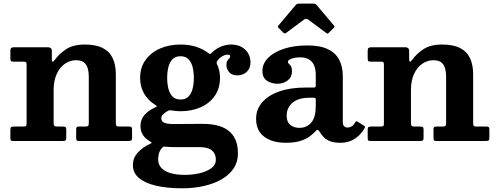

<svg xmlns="http://www.w3.org/2000/svg" viewBox="-20 -782 2754 1065"><path d="M110 -440Q120.5 -440 124 -437.4Q127.5 -434.7 127.5 -424.2V-97.5Q127.5 -85 123.4 -82.5Q119.2 -80 106.5 -80H56.5Q45.2 -80 41.4 -76.8Q37.5 -73.5 37.5 -61.5V-18.3Q37.5 -7.5 39.9 -3.8Q42.2 0 52.5 0H328Q338.3 0 342.9 -2.9Q347.5 -5.7 347.5 -16.8V-62.3Q347.5 -74 343.5 -77Q339.5 -80 328.8 -80H297Q285.3 -80 281.4 -84.4Q277.5 -88.8 277.5 -100V-283Q277.5 -334.5 294.5 -371.5Q311.5 -408.5 340 -428.2Q368.5 -448 402.5 -448Q439 -448 455.7 -425.7Q472.5 -403.5 472.5 -355.5V-99.5Q472.5 -86.5 468.6 -83.3Q464.7 -80 452 -80H416.8Q407 -80 404.8 -75.4Q402.5 -70.8 402.5 -61.3V-19.3Q402.5 -8.3 404.8 -4.1Q407 0 418 0H690.3Q703.3 0 707.9 -2.6Q712.5 -5.3 712.5 -18.5V-63.3Q712.5 -72.8 709.4 -76.4Q706.3 -80 697 -80H643.5Q629.3 -80 625.9 -84Q622.5 -88 622.5 -102V-369Q622.5 -422.5 605 -459.5Q587.5 -496.5 549.5 -515.8Q511.5 -535 450.5 -535Q386.3 -535 347.3 -509.4Q308.3 -483.8 282.8 -448.3Q275 -438.3 271.3 -439.9Q267.5 -441.5 267.5 -460.5V-498.7Q267.5 -510.3 261.6 -515.1Q255.8 -520 245.8 -520H58.8Q48.2 -520 42.9 -516.4Q37.5 -512.7 37.5 -501V-459Q37.5 -447.5 40.5 -443.7Q43.5 -440 55.2 -440Z M907.3 -350Q907.3 -382 914 -409.4Q920.8 -436.7 936.9 -453.4Q953 -470 981.3 -470Q1009.5 -470 1025.6 -453.4Q1041.7 -436.7 1048.5 -409.4Q1055.2 -382 1055.2 -350Q1055.2 -318 1048.5 -290.6Q1041.7 -263.3 1025.6 -246.6Q1009.5 -230 981.3 -230Q953 -230 936.9 -246.6Q920.8 -263.3 914 -290.6Q907.3 -318 907.3 -350ZM757.2 -350Q757.2 -301 779.2 -263Q801.2 -225 839.5 -201.5Q849 -195.8 849.7 -193.1Q850.5 -190.5 838.7 -185.3Q802 -168.5 780.6 -143.4Q759.2 -118.3 759.2 -84Q759.2 -53 773.5 -32.2Q787.7 -11.5 811.2 2Q820.5 7.3 821.4 9.4Q822.2 11.5 811.7 16.3Q773.7 33.3 745.5 63.1Q717.2 93 717.2 135Q717.2 177.5 751.5 205.9Q785.7 234.3 847 248.4Q908.2 262.5 989.8 262.5Q1053.5 262.5 1109.6 250Q1165.8 237.5 1208.5 213.1Q1251.3 188.7 1275.5 152.7Q1299.8 116.7 1299.8 69.5Q1299.8 22.2 1284.9 -9.5Q1270 -41.3 1243.6 -60Q1217.3 -78.8 1181.9 -86.9Q1146.5 -95 1105.3 -95Q1089.3 -95 1065.9 -94.8Q1042.5 -94.5 1018 -94.5Q993.5 -94.5 973.6 -94.3Q953.7 -94 944.2 -94Q921.8 -94 906.3 -96.8Q890.8 -99.5 882.8 -106.6Q874.8 -113.8 874.8 -126.5Q874.8 -137.3 884.4 -147.3Q894 -157.3 908 -165Q913.7 -168.8 918.5 -169.8Q923.2 -170.8 931.5 -169.5Q943.7 -167.5 956 -166.3Q968.3 -165 981.3 -165Q1044.3 -165 1093.8 -187.3Q1143.3 -209.5 1171.8 -251Q1200.3 -292.5 1200.3 -350Q1200.3 -364.3 1198.3 -377.5Q1196.3 -390.7 1192.6 -402.9Q1189 -415 1183.8 -426Q1180.8 -433 1181.8 -436.9Q1182.8 -440.7 1187 -446.5Q1194.5 -456.7 1203.9 -464Q1213.3 -471.2 1223.8 -475.1Q1234.3 -479 1243.8 -479Q1256.8 -479 1256.8 -469.2Q1256.8 -462.7 1251.5 -458Q1246.3 -453.2 1241 -445.1Q1235.8 -437 1235.8 -420.5Q1235.8 -400 1250.9 -382Q1266 -364 1296.3 -364Q1316.3 -364 1332.9 -372.5Q1349.5 -381 1359.4 -397.1Q1369.3 -413.2 1369.3 -436.5Q1369.3 -479.3 1339.6 -507.1Q1310 -535 1260.3 -535Q1243.3 -535 1224.6 -530.1Q1206 -525.3 1187.8 -514.9Q1169.5 -504.5 1153.5 -488.3Q1147 -482 1144.9 -482.1Q1142.8 -482.3 1135.5 -487.5Q1106.5 -510.5 1067 -522.8Q1027.5 -535 981.3 -535Q918.3 -535 867.5 -512.8Q816.7 -490.5 787 -449Q757.2 -407.5 757.2 -350ZM1177.3 104Q1177.3 132.5 1151.9 151.1Q1126.5 169.7 1087.1 178.9Q1047.8 188 1005.8 188Q960.3 188 927 178.6Q893.8 169.2 875.5 150.1Q857.3 131 857.3 102Q857.3 88 861.4 70Q865.5 52 881.3 35.8Q885.3 31.5 889.4 31.3Q893.5 31 900.5 32Q913.5 33.3 926.8 33.6Q940 34 953.2 34Q961.7 34 979.9 34Q998 34 1019.2 34Q1040.5 34 1058.6 34Q1076.8 34 1084.8 34Q1133.8 34 1155.5 52.5Q1177.3 71 1177.3 104Z M1400.5 -123Q1400.5 -58.2 1445 -24.1Q1489.5 10 1565.5 10Q1613.5 10 1645.4 -0.1Q1677.2 -10.2 1697.4 -25Q1717.5 -39.7 1729.7 -53.5Q1737.5 -62.5 1742 -62Q1746.5 -61.5 1753.5 -50.2Q1762 -36 1774.8 -22.1Q1787.5 -8.2 1809.6 0.9Q1831.8 10 1868 10H1868.5Q1901.5 10 1927.3 -1.4Q1953 -12.8 1972.1 -31.6Q1991.3 -50.5 2002.8 -72.5Q2005.3 -77.5 2004.5 -79.8Q2003.8 -82 1999.8 -84.5L1962.3 -107.5Q1958.8 -110.5 1956 -109.5Q1953.3 -108.5 1950.8 -104Q1940 -85.8 1929 -80.1Q1918 -74.5 1907.5 -74.5Q1897 -74.5 1889.3 -81.5Q1881.5 -88.5 1881.5 -103.5V-359.5Q1881.5 -411.2 1861.9 -449.6Q1842.3 -488 1799.1 -509Q1756 -530 1686 -530Q1611.7 -530 1555.4 -511.6Q1499 -493.2 1467.2 -461.1Q1435.5 -429 1435.5 -388Q1435.5 -351.2 1460.4 -334.4Q1485.2 -317.5 1519.5 -317.5Q1552.5 -317.5 1576 -336Q1599.5 -354.5 1599.5 -385.5Q1599.5 -406.2 1593.9 -414.9Q1588.3 -423.5 1582.6 -427.9Q1577 -432.2 1577 -439.5Q1577 -446 1586.4 -451.6Q1595.8 -457.2 1611 -460.6Q1626.3 -464 1643.5 -464Q1674.7 -464 1694.2 -452.1Q1713.7 -440.2 1722.6 -418.5Q1731.5 -396.7 1731.5 -367V-309.5Q1731.5 -300.5 1729.2 -298.5Q1727 -296.5 1718.5 -296.5H1677Q1591 -296.5 1529.1 -274.8Q1467.2 -253 1433.9 -214Q1400.5 -175 1400.5 -123ZM1570 -140.5Q1570 -169 1584 -191.4Q1598 -213.7 1625.5 -226.7Q1653 -239.7 1693.5 -239.7H1721.5Q1731.5 -239.7 1731.5 -229.7V-191Q1731.5 -132.3 1706.9 -102.5Q1682.3 -72.8 1640.5 -72.8Q1610.5 -72.8 1590.3 -89.1Q1570 -105.5 1570 -140.5ZM1549.3 -602.5Q1558.8 -593 1567.3 -599.5L1665.8 -673Q1677.8 -682 1690.8 -672.5L1788.3 -600Q1794.8 -595.5 1796.8 -595.2Q1798.8 -595 1804.3 -600.5L1831 -627.2Q1835 -631.2 1835.9 -633.9Q1836.8 -636.5 1832.8 -640L1736.8 -753.5Q1732.8 -758.5 1728.3 -760.3Q1723.8 -762 1713.8 -762H1646.2Q1635.2 -762 1629.9 -760.6Q1624.5 -759.3 1619.7 -753.5L1525.7 -642Q1520.7 -636 1520.9 -633.7Q1521 -631.5 1526.5 -626Z M2092 -440Q2102.5 -440 2106 -437.4Q2109.5 -434.7 2109.5 -424.2V-97.5Q2109.5 -85 2105.4 -82.5Q2101.2 -80 2088.5 -80H2038.5Q2027.2 -80 2023.4 -76.8Q2019.5 -73.5 2019.5 -61.5V-18.3Q2019.5 -7.5 2021.9 -3.8Q2024.2 0 2034.5 0H2310Q2320.3 0 2324.9 -2.9Q2329.5 -5.7 2329.5 -16.8V-62.3Q2329.5 -74 2325.5 -77Q2321.5 -80 2310.8 -80H2279Q2267.3 -80 2263.4 -84.4Q2259.5 -88.8 2259.5 -100V-283Q2259.5 -334.5 2276.5 -371.5Q2293.5 -408.5 2322 -428.2Q2350.5 -448 2384.5 -448Q2421 -448 2437.7 -425.7Q2454.5 -403.5 2454.5 -355.5V-99.5Q2454.5 -86.5 2450.6 -83.3Q2446.7 -80 2434 -80H2398.8Q2389 -80 2386.8 -75.4Q2384.5 -70.8 2384.5 -61.3V-19.3Q2384.5 -8.3 2386.8 -4.1Q2389 0 2400 0H2672.3Q2685.3 0 2689.9 -2.6Q2694.5 -5.3 2694.5 -18.5V-63.3Q2694.5 -72.8 2691.4 -76.4Q2688.3 -80 2679 -80H2625.5Q2611.3 -80 2607.9 -84Q2604.5 -88 2604.5 -102V-369Q2604.5 -422.5 2587 -459.5Q2569.5 -496.5 2531.5 -515.8Q2493.5 -535 2432.5 -535Q2368.3 -535 2329.3 -509.4Q2290.3 -483.8 2264.8 -448.3Q2257 -438.3 2253.3 -439.9Q2249.5 -441.5 2249.5 -460.5V-498.7Q2249.5 -510.3 2243.6 -515.1Q2237.8 -520 2227.8 -520H2040.8Q2030.2 -520 2024.9 -516.4Q2019.5 -512.7 2019.5 -501V-459Q2019.5 -447.5 2022.5 -443.7Q2025.5 -440 2037.2 -440Z"/></svg>

Font: Besley
Style: Regular
Weight: 400
Designer: Owen Earl
Foundry: indestructible type*
Version: Version 4.000